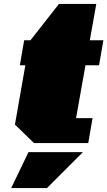

<svg xmlns="http://www.w3.org/2000/svg" viewBox="-20 -728 546 977"><path d="M153 0 56 -94 109 -396H81L103 -523H135L280 -708H470L437 -523H506L484 -396H415L367 -127H451L429 0ZM37 229 125 46H402L219 229Z"/></svg>

Font: Tomorrow Black
Style: Italic
Weight: 900
Italic angle: -10°
Designer: Tony de Marco, Monica Rizzolli
Foundry: Just in Type
Version: Version 2.002